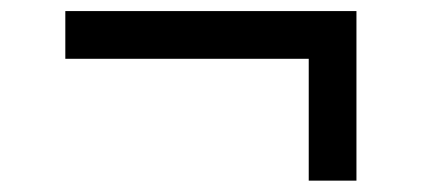

<svg xmlns="http://www.w3.org/2000/svg" viewBox="-20 -476 742 338"><path d="M523.5 -158H607.5V-456.5H95V-372.5H523.5Z"/></svg>

Font: Spartan Medium
Style: Regular
Weight: 500
Designer: Matt Bailey, Mirko Velimirovic
Foundry: Matt Bailey
Version: Version 1.003; ttfautohint (v1.8.3)